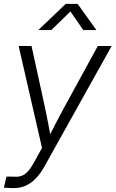

<svg xmlns="http://www.w3.org/2000/svg" viewBox="-33 -758 592 983"><path d="M-13.2 202.6 0 146 39.1 146.5Q60.5 148.4 77.4 142.3Q94.2 136.2 109.4 119.9Q124.5 103.5 140.6 74.7L182.1 -0.5L62.5 -522.5H128.4L198.7 -201.2Q207 -161.6 214.4 -122.6Q221.7 -83.5 228.5 -44.4H210.4Q230 -83.5 250.5 -122.6Q271 -161.6 292 -201.2L467.8 -522.5H538.6L193.4 96.2Q172.9 132.8 148.9 157Q125 181.2 97.4 193.1Q69.8 205.1 37.6 205.1Q23.4 205.1 11.2 204.3Q-1 203.6 -13.2 202.6ZM229.5 -604H164.6V-605.5L303.7 -738.3H364.3L459.5 -605.5V-604H393.6L327.6 -699.2Z"/></svg>

Font: Inter 28pt Light
Style: Italic
Weight: 300
Italic angle: -9.3988°
Designer: Rasmus Andersson
Foundry: rsms
Version: Version 4.001;git-66647c0bb